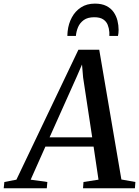

<svg xmlns="http://www.w3.org/2000/svg" viewBox="-89 -1016 752 1036"><path d="M-69 0 -65.5 -34 -0.5 -46.5 334 -747.5H446.5L566 -47.5L641.5 -34L639 0H359L361.5 -34L442.5 -46.5L416 -225H156L76.5 -46.5L166.5 -34L163.5 0ZM178.5 -275H408.5L359.5 -597.5L353.5 -668L326.5 -605.5ZM423 -996.5Q460 -996.5 484.8 -984Q509.5 -971.5 524 -950.8Q538.5 -930 544.8 -904.8Q551 -879.5 551 -854.5Q551 -845 550 -837Q549 -829 547.5 -822H501Q501 -826.5 501 -831Q501 -835.5 501 -842.5Q499.5 -863.5 492.2 -881.8Q485 -900 467.8 -911.5Q450.5 -923 419.5 -923Q384 -923 363 -907.8Q342 -892.5 332.2 -869.5Q322.5 -846.5 320.5 -822H274.5Q274.5 -829 275 -834.5Q275.5 -840 276 -847Q280.5 -888.5 298.8 -922.2Q317 -956 348.2 -976.2Q379.5 -996.5 423 -996.5Z"/></svg>

Font: Merriweather 60pt Medium
Style: Italic
Weight: 500
Italic angle: -7.8°
Version: Version 2.101